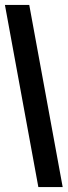

<svg xmlns="http://www.w3.org/2000/svg" viewBox="-24 -692 275 781"><path d="M231 69H132L-4 -672H95Z"/></svg>

Font: Bricolage Grotesque 96pt Condensed Medium
Style: Regular
Weight: 500
Width: 3
Designer: Mathieu Triay
Foundry: Atelier Triay
Version: Version 1.001; ttfautohint (v1.8.4.7-5d5b);gftools[0.9.33.de